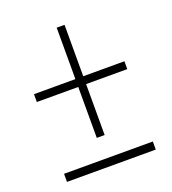

<svg xmlns="http://www.w3.org/2000/svg" viewBox="-112 -673 679 758"><g transform="rotate(-20 227.5 -294.0)"><path d="M244 -371V-587H211V-371H37V-338H211V-124H244V-338H417V-371ZM41 -1H414V-35H41Z"/></g></svg>

Font: Noto Sans Condensed ExtraLight
Style: Regular
Weight: 200
Width: 3
Designer: Monotype Design Team
Foundry: Monotype Imaging Inc.
Version: Version 2.013